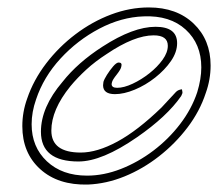

<svg xmlns="http://www.w3.org/2000/svg" viewBox="-20 -509 586 516"><path d="M216 -13Q136 -11 88 -54.5Q40 -98 40 -170Q40 -208 53 -244Q70 -294 104 -338.5Q138 -383 183 -417Q228 -451 278.5 -470Q329 -489 380 -489Q455 -489 500.5 -445.5Q546 -402 546 -333Q546 -295 533 -259Q517 -210 484 -166.5Q451 -123 407.5 -89Q364 -55 315 -35Q266 -15 216 -13ZM214 -37Q259 -37 305 -55Q351 -73 392 -104Q433 -135 464 -175.5Q495 -216 510 -261Q521 -297 521 -328Q521 -391 479 -429.5Q437 -468 366 -465Q306 -463 247 -432Q188 -401 142.5 -351.5Q97 -302 77 -242Q65 -208 65 -175Q65 -114 106 -75.5Q147 -37 214 -37ZM191 -75Q90 -75 90 -155Q90 -221 148 -289Q189 -341 256 -384Q338 -437 398 -437Q456 -437 456 -393Q456 -369 439.5 -345Q423 -321 397 -300.5Q371 -280 342 -268Q313 -256 289 -256Q257 -256 257 -280L258 -289Q260 -296 267.5 -308Q275 -320 284 -330.5Q293 -341 299 -341Q309 -341 306 -330Q305 -323 294 -309Q282 -294 281 -288Q281 -287 280.5 -286Q280 -285 280 -283Q280 -273 295 -273Q313 -273 336.5 -284Q360 -295 381.5 -312Q403 -329 417 -348.5Q431 -368 431 -386Q431 -414 393 -414Q341 -414 267 -364Q236 -344 212 -322Q188 -300 169 -277Q118 -214 118 -158Q118 -99 197 -99Q241 -99 295.5 -128.5Q350 -158 414 -220L453 -262Q459 -268 469 -269Q471 -260 470 -258L467 -251Q429 -196 348 -140Q254 -75 191 -75Z"/></svg>

Font: Square Peg
Style: Regular
Weight: 400
Designer: Robert E. Leuschke
Foundry: Robert E. Leuschke
Version: Version 1.010; ttfautohint (v1.8.4.7-5d5b)